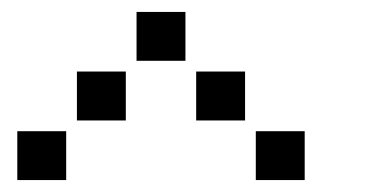

<svg xmlns="http://www.w3.org/2000/svg" viewBox="-20 -711 640 322"><path d="M210 -691Q209 -691 209 -691Q209 -691 209 -690V-610Q209 -609 209 -609Q209 -609 210 -609H290Q291 -609 291 -609Q291 -609 291 -610V-690Q291 -691 291 -691Q291 -691 290 -691ZM110 -591Q109 -591 109 -591Q109 -591 109 -590V-510Q109 -509 109 -509Q109 -509 110 -509H190Q191 -509 191 -509Q191 -509 191 -510V-590Q191 -591 191 -591Q191 -591 190 -591ZM310 -591Q309 -591 309 -591Q309 -591 309 -590V-510Q309 -509 309 -509Q309 -509 310 -509H390Q391 -509 391 -509Q391 -509 391 -510V-590Q391 -591 391 -591Q391 -591 390 -591ZM10 -491Q9 -491 9 -491Q9 -491 9 -490V-410Q9 -409 9 -409Q9 -409 10 -409H90Q91 -409 91 -409Q91 -409 91 -410V-490Q91 -491 91 -491Q91 -491 90 -491ZM410 -491Q409 -491 409 -491Q409 -491 409 -490V-410Q409 -409 409 -409Q409 -409 410 -409H490Q491 -409 491 -409Q491 -409 491 -410V-490Q491 -491 491 -491Q491 -491 490 -491Z"/></svg>

Font: Doto ExtraBold
Style: Regular
Weight: 800
Monospace: yes
Version: Version 1.000